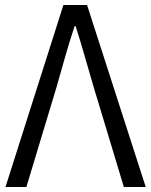

<svg xmlns="http://www.w3.org/2000/svg" viewBox="-20 -752 607 772"><path d="M2 0H86L208 -404C233 -491 251 -560 280 -647H284C312 -560 330 -491 356 -404L478 0H566L330 -732H235Z"/></svg>

Font: Genne Gothic Normal
Style: Regular
Weight: 350
Designer: Ryoko NISHIZUKA (kana & ideographs); Paul D. Hunt (Latin, Greek & Cyrillic); Wenlong ZHANG (bopomofo); Sandoll Communica
Foundry: Adobe Systems Incorporated
Version: Version 1.004;PS 1.004;hotconv 16.6.51;makeotf.lib2.5.65220